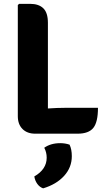

<svg xmlns="http://www.w3.org/2000/svg" viewBox="-20 -710 562 1024"><path d="M502.5 -135Q502.5 -59 477.8 -28Q453 3 393.5 3H168Q125 3 100 -22Q75 -47 75 -90.5V-683L82 -689.5H140.5Q186.5 -689.5 211 -665.8Q235.5 -642 235.5 -588.5V-131.5Q284.5 -135 329 -135ZM351 61.5Q363 86.5 363 123Q363 183 321.8 228.2Q280.5 273.5 210 294.5Q191.5 288 179 270.8Q166.5 253.5 163 231Q229 193 229 131Q229 102.5 216 78Q250.5 53.5 301.5 53.5Q327.5 53.5 351 61.5Z"/></svg>

Font: Signika SC
Style: Bold
Weight: 700
Designer: Anna Giedryś
Foundry: Anna Giedryś
Version: Version 2.000; ttfautohint (v1.8.3) -l 8 -r 50 -G 200 -x 9 -